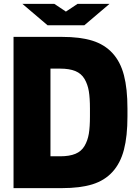

<svg xmlns="http://www.w3.org/2000/svg" viewBox="-20 -970 710 990"><path d="M637.2 -370.1Q637.2 -267.6 619.1 -198.2Q601.1 -128.9 560.3 -84Q519.5 -39.1 456.3 -19.5Q393.1 0 299.8 0H49.8V-779.8H299.8Q393.1 -779.8 456.1 -760.3Q519 -740.7 560.1 -696Q601.1 -651.4 619.1 -582Q637.2 -512.7 637.2 -410.2ZM240.2 -164.1H290Q337.9 -164.1 368.7 -176.8Q399.4 -189.5 415.8 -217.3Q432.1 -245.1 438 -280.3Q443.8 -315.4 443.8 -370.1V-410.2Q443.8 -464.4 438 -499.8Q432.1 -535.2 415.8 -563Q399.4 -590.8 368.7 -603.5Q337.9 -616.2 290 -616.2H240.2ZM95.2 -950.2H259.8L319.8 -910.2L379.9 -950.2H544.9L415 -839.8H225.1Z"/></svg>

Font: Cooper Hewitt
Style: Heavy
Weight: 713
Designer: Village Type and Design LLC
Foundry: Cooper Hewitt Smithsonian Design Museum
Version: 1.000